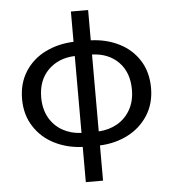

<svg xmlns="http://www.w3.org/2000/svg" viewBox="-59 -760 914 1010"><g transform="rotate(-5 397.5 -254.5)"><path d="M353 10Q273 7 205.5 -26.5Q138 -60 97.5 -122.5Q57 -185 57 -268Q57 -352 97 -414Q137 -476 204.5 -509Q272 -542 353 -545V-705H444V-545Q526 -542 593 -508.5Q660 -475 699 -413.5Q738 -352 738 -268Q738 -185 698 -123Q658 -61 591 -27Q524 7 444 10V196H353ZM353 -64V-470Q267 -467 212.5 -413Q158 -359 158 -268Q158 -207 183.5 -161.5Q209 -116 253.5 -91Q298 -66 353 -64ZM637 -268Q637 -359 584 -413Q531 -467 444 -470V-64Q499 -67 542.5 -92Q586 -117 611.5 -162Q637 -207 637 -268Z"/></g></svg>

Font: Nebula Sans Medium
Style: Regular
Weight: 500
Designer: Paul D. Hunt for Adobe (as Source Sans)
Foundry: Nebula Entertainment & Broadcasting LLC
Version: Version 1.010